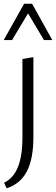

<svg xmlns="http://www.w3.org/2000/svg" viewBox="-22 -726 302 1035"><path d="M99 13V-408L158 -418V13Q158 130 123 197.5Q88 265 14 289L0 259Q50 235 74.5 175Q99 115 99 13ZM215 -510 119 -671 108 -706H151L260 -510ZM-2 -510 108 -706H151L140 -672L43 -510Z"/></svg>

Font: Ysabeau Office Light
Style: Regular
Weight: 300
Designer: Christian Thalmann (Catharsis Fonts)
Version: Version 2.001;gftools[0.9.30]; featfreeze: tnum,lnum,ss02